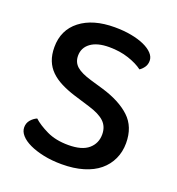

<svg xmlns="http://www.w3.org/2000/svg" viewBox="-118 -719 768 831"><g transform="rotate(20 265.5 -304.0)"><path d="M255 -74Q318 -74 348 -100Q378 -126 378 -167Q378 -203 355 -225Q332 -247 282 -262L207 -285Q172 -296 143.5 -310.5Q115 -325 95 -344.5Q75 -364 64.5 -390.5Q54 -417 54 -452Q54 -531 112.5 -576.5Q171 -622 271 -622Q312 -622 347 -615.5Q382 -609 407.5 -597.5Q433 -586 447.5 -570.5Q462 -555 462 -537Q462 -520 453.5 -507.5Q445 -495 433 -487Q408 -506 367.5 -519.5Q327 -533 278 -533Q223 -533 193 -511Q163 -489 163 -452Q163 -422 184 -403.5Q205 -385 253 -371L311 -354Q395 -329 441.5 -285.5Q488 -242 488 -167Q488 -127 472.5 -93.5Q457 -60 428 -36Q399 -12 355.5 1Q312 14 257 14Q211 14 173 6Q135 -2 107.5 -15Q80 -28 65 -45Q50 -62 50 -81Q50 -101 62 -115Q74 -129 90 -136Q114 -114 155.5 -94Q197 -74 255 -74Z"/></g></svg>

Font: Baloo Tammudu 2 Medium
Style: Regular
Weight: 500
Designer: Maithili Shingre, Omkar Shende and Ek Type
Foundry: Ek Type
Version: Version 1.640;hotconv 1.0.111;makeotfexe 2.5.65597; ttfautoh